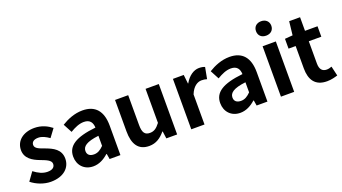

<svg xmlns="http://www.w3.org/2000/svg" viewBox="-63 -1401 3570 2004"><g transform="rotate(-20 1722.0 -398.5)"><path d="M239 14C384 14 462 -64 462 -163C462 -266 380 -304 306 -332C246 -354 195 -369 195 -410C195 -442 219 -464 270 -464C311 -464 350 -444 390 -416L456 -505C410 -541 347 -574 266 -574C138 -574 57 -503 57 -403C57 -309 136 -266 207 -239C266 -216 324 -197 324 -155C324 -120 299 -96 243 -96C190 -96 143 -119 93 -157L26 -64C82 -18 164 14 239 14Z M711 14C776 14 832 -17 880 -60H885L895 0H1015V-327C1015 -489 942 -574 800 -574C712 -574 632 -540 567 -500L619 -402C671 -433 721 -456 773 -456C842 -456 866 -414 868 -359C643 -335 546 -272 546 -153C546 -57 611 14 711 14ZM760 -101C717 -101 686 -120 686 -164C686 -215 731 -252 868 -268V-156C833 -121 802 -101 760 -101Z M1332 14C1409 14 1462 -24 1510 -81H1514L1525 0H1645V-560H1498V-182C1460 -132 1430 -112 1385 -112C1330 -112 1305 -142 1305 -229V-560H1159V-211C1159 -70 1211 14 1332 14Z M1802 0H1949V-334C1981 -415 2033 -444 2076 -444C2100 -444 2116 -441 2136 -435L2160 -562C2144 -569 2126 -574 2095 -574C2037 -574 1977 -534 1936 -461H1933L1922 -560H1802Z M2344 14C2409 14 2465 -17 2513 -60H2518L2528 0H2648V-327C2648 -489 2575 -574 2433 -574C2345 -574 2265 -540 2200 -500L2252 -402C2304 -433 2354 -456 2406 -456C2475 -456 2499 -414 2501 -359C2276 -335 2179 -272 2179 -153C2179 -57 2244 14 2344 14ZM2393 -101C2350 -101 2319 -120 2319 -164C2319 -215 2364 -252 2501 -268V-156C2466 -121 2435 -101 2393 -101Z M2798 0H2945V-560H2798ZM2872 -651C2922 -651 2957 -682 2957 -731C2957 -779 2922 -811 2872 -811C2820 -811 2787 -779 2787 -731C2787 -682 2820 -651 2872 -651Z M3307 14C3356 14 3395 2 3426 -7L3401 -114C3386 -108 3364 -102 3346 -102C3296 -102 3269 -132 3269 -196V-444H3408V-560H3269V-711H3148L3131 -560L3044 -553V-444H3123V-195C3123 -71 3174 14 3307 14Z"/></g></svg>

Font: Noto Sans CJK SC
Style: Bold
Weight: 700
Designer: Ryoko NISHIZUKA 西塚涼子 (kana, bopomofo & ideographs); Paul D. Hunt (Latin, Greek & Cyrillic); Sandoll Communications 산돌커뮤니
Foundry: Adobe
Version: Version 2.004;hotconv 1.0.118;makeotfexe 2.5.65603